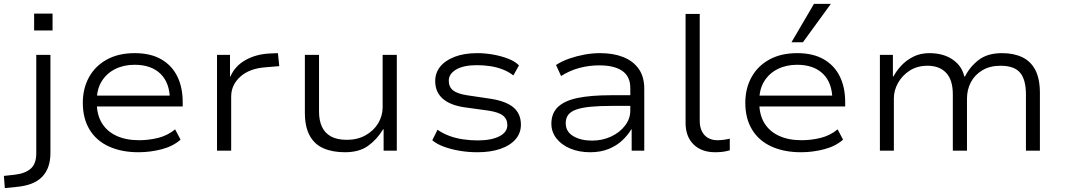

<svg xmlns="http://www.w3.org/2000/svg" viewBox="-90 -777 5490 990"><path d="M86 -620V-707H181V-620ZM-65 193 -70 130 -15 124Q39 118 68 93Q97 68 97 14V-494H170V11Q170 52 159 83Q148 114 126 136Q104 158 71 170.5Q38 183 -7 187Z M624 8Q537 8 472 -21.5Q407 -51 372 -108.5Q337 -166 337 -247Q337 -321 369 -379Q401 -437 461 -470Q521 -503 605 -503Q686 -503 741 -471.5Q796 -440 824 -383.5Q852 -327 852 -250V-228H388V-284H810L786 -261Q786 -349 738 -396Q690 -443 604 -443Q548 -443 504 -421Q460 -399 434.5 -358Q409 -317 409 -258V-248Q409 -185 435.5 -142Q462 -99 511 -76.5Q560 -54 627 -54Q677 -54 725.5 -66Q774 -78 813 -110L841 -57Q803 -23 744 -7.5Q685 8 624 8Z M1029 0V-494H1096V-382H1098Q1121 -436 1174.5 -466.5Q1228 -497 1297 -501L1343 -503L1350 -436L1279 -430Q1196 -424 1149 -381.5Q1102 -339 1102 -279V0Z M1689 8Q1624 8 1577.5 -12.5Q1531 -33 1506.5 -78.5Q1482 -124 1482 -196V-494H1555V-201Q1555 -156 1570 -123.5Q1585 -91 1616.5 -73.5Q1648 -56 1699 -56Q1753 -56 1795 -79.5Q1837 -103 1860 -141.5Q1883 -180 1883 -223V-494H1956V0H1888V-110H1885Q1854 -58 1808 -25Q1762 8 1689 8Z M2372 8Q2324 8 2280 0.5Q2236 -7 2199 -20.5Q2162 -34 2139 -54L2166 -108Q2193 -89 2226.5 -76.5Q2260 -64 2298 -58.5Q2336 -53 2373 -53Q2443 -53 2484.5 -74Q2526 -95 2526 -132Q2526 -163 2503.5 -181Q2481 -199 2426 -207L2303 -224Q2230 -235 2192 -269Q2154 -303 2154 -359Q2154 -401 2179.5 -433Q2205 -465 2254 -484Q2303 -503 2371 -503Q2412 -503 2453.5 -495.5Q2495 -488 2530 -474.5Q2565 -461 2586 -440L2557 -388Q2533 -407 2502 -419Q2471 -431 2437 -436Q2403 -441 2369 -441Q2300 -441 2262 -418.5Q2224 -396 2224 -361Q2224 -329 2245.5 -311.5Q2267 -294 2317 -286L2438 -268Q2518 -256 2557 -223.5Q2596 -191 2596 -134Q2596 -91 2568.5 -59Q2541 -27 2490.5 -9.5Q2440 8 2372 8Z M2953 8Q2896 8 2850.5 -11Q2805 -30 2779 -63.5Q2753 -97 2753 -139Q2753 -193 2787 -225.5Q2821 -258 2889 -272Q2957 -286 3061 -286H3175V-231H3065Q3000 -231 2954.5 -226.5Q2909 -222 2881 -212Q2853 -202 2840 -185Q2827 -168 2827 -142Q2827 -98 2866 -75Q2905 -52 2963 -52Q3016 -52 3061 -73Q3106 -94 3133 -129.5Q3160 -165 3160 -207V-323Q3160 -383 3118.5 -411.5Q3077 -440 3000 -440Q2948 -440 2898.5 -427Q2849 -414 2803 -385L2777 -442Q2808 -462 2845.5 -475Q2883 -488 2923.5 -495.5Q2964 -503 3005 -503Q3072 -503 3123 -483Q3174 -463 3203 -422.5Q3232 -382 3232 -319V0H3167V-110H3165Q3148 -81 3119 -53.5Q3090 -26 3048.5 -9Q3007 8 2953 8Z M3598 8Q3527 8 3486 -32.5Q3445 -73 3445 -144V-705H3518V-153Q3518 -123 3529 -100.5Q3540 -78 3560.5 -66Q3581 -54 3609 -54Q3624 -54 3640 -56Q3656 -58 3673 -62V-2Q3656 3 3638 5.5Q3620 8 3598 8Z M4040 8Q3953 8 3888 -21.5Q3823 -51 3788 -108.5Q3753 -166 3753 -247Q3753 -321 3785 -379Q3817 -437 3877 -470Q3937 -503 4021 -503Q4102 -503 4157 -471.5Q4212 -440 4240 -383.5Q4268 -327 4268 -250V-228H3804V-284H4226L4202 -261Q4202 -349 4154 -396Q4106 -443 4020 -443Q3964 -443 3920 -421Q3876 -399 3850.5 -358Q3825 -317 3825 -258V-248Q3825 -185 3851.5 -142Q3878 -99 3927 -76.5Q3976 -54 4043 -54Q4093 -54 4141.5 -66Q4190 -78 4229 -110L4257 -57Q4219 -23 4160 -7.5Q4101 8 4040 8ZM3991 -559 4107 -757H4194L4050 -559Z M4447 0V-494H4514V-383H4517Q4533 -413 4558.5 -440Q4584 -467 4620 -485Q4656 -503 4702 -503Q4774 -503 4822 -470Q4870 -437 4882 -383H4886Q4911 -433 4956.5 -468Q5002 -503 5077 -503Q5137 -503 5181 -482Q5225 -461 5248.5 -416Q5272 -371 5272 -297V0H5200V-290Q5200 -366 5170 -402Q5140 -438 5069 -438Q5014 -438 4975 -414.5Q4936 -391 4916 -353Q4896 -315 4896 -268V0H4823V-290Q4823 -365 4788.5 -401.5Q4754 -438 4693 -438Q4639 -438 4600 -412.5Q4561 -387 4540 -348.5Q4519 -310 4519 -271V0Z"/></svg>

Font: Nunito Sans 7pt SemiExpanded Light
Style: Regular
Weight: 300
Width: 6
Designer: Vernon Adams
Foundry: Vernon Adams
Version: Version 3.101;gftools[0.9.27]